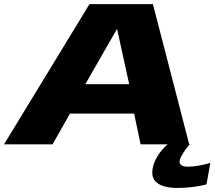

<svg xmlns="http://www.w3.org/2000/svg" viewBox="-34 -696 1035 926"><path d="M-14.5 0H219.5L303.5 -148H613L644 0H878.5L703.5 -676H397.5ZM377.5 -290 529.5 -555H531L589 -290ZM818.5 210.5Q850.5 210.5 880.2 207.5Q910 204.5 932.5 200Q955 195.5 962 193L980.5 89Q972 92.5 953.2 97Q934.5 101.5 912.8 104.8Q891 108 871.5 108Q851 108 841.5 101.2Q832 94.5 832 84.5Q832 73 841 56.5Q850 40 861.5 24Q873 8 881.5 0H775Q756.5 15 739.2 37.5Q722 60 711.2 85.8Q700.5 111.5 700.5 136.5Q700.5 164.5 717.2 180.5Q734 196.5 761 203.5Q788 210.5 818.5 210.5Z"/></svg>

Font: Anybody Expanded ExtraBold
Style: Italic
Weight: 800
Width: 7
Italic angle: -10°
Version: Version 1.113;gftools[0.9.25]